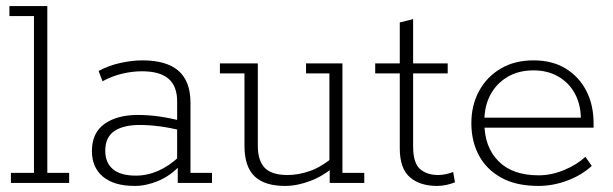

<svg xmlns="http://www.w3.org/2000/svg" viewBox="-20 -603 2021 633"><path d="M16 0V-33H92V-550H11V-583H136V-33H208V0Z M424 10Q356 10 319.5 -20.5Q283 -51 283 -105Q283 -165 324.5 -194.5Q366 -224 434 -224Q470 -224 505 -219Q540 -214 579 -204L564 -196V-269Q564 -319 535.5 -343.5Q507 -368 448 -368Q416 -368 382.5 -360Q349 -352 318 -335L305 -369Q338 -387 377 -395.5Q416 -404 449 -404Q529 -404 568.5 -369.5Q608 -335 608 -264V-33H679V0H566V-60L572 -56Q541 -23 501.5 -6.5Q462 10 424 10ZM428 -24Q466 -24 502 -40Q538 -56 570 -86L564 -70V-186L580 -172Q541 -182 506 -186.5Q471 -191 441 -191Q386 -191 356.5 -170.5Q327 -150 327 -106Q327 -67 352 -45.5Q377 -24 428 -24Z M920 10Q852 10 819 -22Q786 -54 786 -122V-361H705V-394H830V-123Q830 -73 853 -49.5Q876 -26 928 -26Q964 -26 1002.5 -39.5Q1041 -53 1086 -91L1066 -67V-361H989V-394H1109V-33H1181V0H1067V-54L1086 -58Q1049 -24 1004.5 -7Q960 10 920 10Z M1421 10Q1364 10 1331 -19Q1298 -48 1298 -114V-361H1217V-394H1298V-529L1342 -540V-394H1456V-361H1342V-121Q1342 -66 1364.5 -46Q1387 -26 1425 -26Q1437 -26 1450.5 -29Q1464 -32 1474 -36L1480 -2Q1468 3 1452.5 6.5Q1437 10 1421 10Z M1755 10Q1682 10 1633 -17Q1584 -44 1559 -90.5Q1534 -137 1534 -197Q1534 -256 1559.5 -303Q1585 -350 1631 -377Q1677 -404 1739 -404Q1801 -404 1845 -377Q1889 -350 1913 -303.5Q1937 -257 1937 -196V-182H1565V-215H1895Q1894 -261 1874.5 -296Q1855 -331 1820 -351Q1785 -371 1739 -371Q1689 -371 1652.5 -349Q1616 -327 1596.5 -290Q1577 -253 1577 -206V-197Q1577 -119 1623 -72Q1669 -25 1756 -25Q1798 -25 1840 -42.5Q1882 -60 1910 -86L1931 -56Q1897 -25 1850 -7.5Q1803 10 1755 10Z"/></svg>

Font: Rokkitt ExtraLight
Style: Regular
Weight: 250
Version: Version 3.103